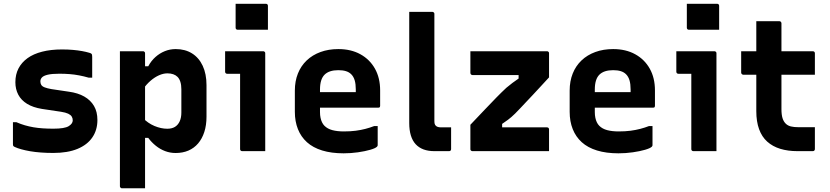

<svg xmlns="http://www.w3.org/2000/svg" viewBox="-20 -814 4470 1034"><path d="M267.7 -121Q327.8 -121 349.8 -134.5Q371.8 -148.1 371.8 -165.9Q371.8 -177.2 366.3 -186.2Q360.9 -195.2 347.3 -201.7Q333.7 -208.2 308.6 -212.1L206.1 -227.4Q157.7 -235.3 125.9 -254.8Q94.1 -274.4 78.5 -304Q62.8 -333.7 62.8 -371.2Q62.8 -413 79.6 -445.4Q96.4 -477.8 128.3 -500.8Q160.3 -523.8 207.1 -535.7Q253.8 -547.7 313.7 -547.7Q346.1 -547.7 373 -545.3Q399.9 -542.9 421.9 -538.9Q444 -534.9 460.8 -529.8Q468.2 -527.8 471.4 -525.3Q474.6 -522.9 475.6 -518.8Q476.5 -514.6 476.5 -507.4Q476.5 -485.6 476.5 -454.2Q476.5 -422.7 476.5 -395.7H457.7Q431.4 -403.3 406.4 -408Q381.4 -412.8 355.4 -414.9Q329.4 -417 299.5 -417Q259.8 -417 237.4 -411.7Q215 -406.4 206.2 -397.2Q197.4 -388 197.4 -375.6Q197.4 -364.7 202.4 -356.6Q207.5 -348.4 220.8 -343.4Q234 -338.3 256.7 -334.2L351.3 -320.1Q399.8 -313.5 433.8 -294.1Q467.8 -274.7 486.2 -243.4Q504.6 -212.2 504.6 -167.6Q504.6 -113.9 477.3 -74Q450.1 -34 397.1 -12.1Q344.1 9.7 267.3 9.7Q231.3 9.7 200 7.3Q168.7 5 142.5 0.5Q116.3 -4 95.3 -9.9Q74.2 -15.7 59.5 -22.5Q53.4 -25.4 51.5 -28.2Q49.7 -30.9 49.7 -39.1Q49.7 -62 49.7 -94.1Q49.7 -126.2 49.7 -155.8H68.5Q91.8 -145.6 114.2 -139.2Q136.7 -132.7 160.4 -128.6Q184.1 -124.6 210.5 -122.8Q236.9 -121 267.7 -121Z M625.8 -538Q647.7 -538 668 -538Q688.3 -538 708.6 -538Q728.9 -538 750.2 -538Q754.2 -538 756.2 -536.4Q758.2 -534.9 759.7 -532.9Q761.2 -530.8 761.2 -526.8Q761.2 -436.3 761.2 -345.3Q761.2 -254.4 761.2 -163.4Q761.2 -72.4 761.2 18.6Q761.2 109.5 761.2 200Q739.9 200 719.6 200Q699.3 200 679 200Q658.7 200 636.8 200Q633.8 200 631.3 198.5Q628.8 197 627.3 194.4Q625.8 191.9 625.8 188.8Q625.8 110.8 625.8 32.7Q625.8 -45.4 625.8 -124Q625.8 -202.7 625.8 -280.8Q625.8 -359 625.8 -437.1Q625.8 -465.2 625.8 -490.3Q625.8 -515.4 625.8 -538ZM926.3 -549.7Q976.7 -549.7 1013.9 -526.6Q1051.1 -503.5 1071.6 -459.8Q1092.1 -416 1092.1 -355.4V-185.8Q1092.1 -139.7 1080.3 -103.3Q1068.5 -66.9 1046.9 -41.6Q1025.3 -16.3 994.7 -3.1Q964.2 10 925.7 10Q896.5 10 869.5 -0.1Q842.4 -10.3 819.2 -29Q795.9 -47.7 778.4 -71.4H748.8V-179.3Q776.1 -150.6 811.7 -135.6Q847.2 -120.7 881 -120.7Q905.7 -120.7 922.1 -130.7Q938.5 -140.7 947.6 -160.4Q956.7 -180.2 956.7 -208.1V-333Q956.7 -356.6 951.3 -373.4Q945.9 -390.2 936.2 -399.9Q926.7 -409.4 912.9 -414.2Q899.1 -419 881.4 -419Q860.1 -419 836.6 -408.7Q813.2 -398.4 790.9 -379.2Q768.5 -360 749.6 -332.6V-457.1H778.4Q794.2 -486.6 817.2 -507Q840.1 -527.4 867.7 -538.5Q895.3 -549.7 926.3 -549.7Z M1273 -11Q1273 -38.4 1273 -78.9Q1273 -119.4 1273 -166.4Q1273 -213.4 1273 -260.4Q1273 -307.4 1273 -348.4Q1273 -389.3 1273 -416.7H1265.8Q1260 -416.7 1252.4 -416.7Q1244.8 -416.7 1236.3 -416.7Q1227.8 -416.7 1219.3 -416.7Q1210.9 -416.7 1203.3 -416.7Q1198.5 -416.7 1195.4 -419.7Q1192.3 -422.8 1192.3 -427.7Q1192.3 -454.6 1192.3 -482.8Q1192.3 -511 1192.3 -538Q1209.2 -538 1230.7 -538Q1252.3 -538 1276.4 -538Q1300.5 -538 1323.2 -538Q1346 -538 1365.4 -538Q1384.8 -538 1397.4 -538Q1401.3 -538 1403.3 -536.5Q1405.4 -535 1406.9 -532.9Q1408.4 -530.8 1408.4 -527Q1408.4 -479.8 1408.4 -424.6Q1408.4 -369.4 1408.4 -312.1Q1408.4 -254.8 1408.4 -200Q1408.4 -145.3 1408.4 -97.2Q1408.4 -81.5 1408.4 -65.3Q1408.4 -49.1 1408.4 -32.9Q1408.4 -16.7 1408.4 0Q1375.4 0 1346.7 0Q1317.9 0 1284 0Q1279.2 0 1276.1 -3.1Q1273 -6.1 1273 -11ZM1248.9 -793.6Q1268.2 -793.6 1288.6 -793.6Q1309.1 -793.6 1330.4 -793.6Q1351.7 -793.6 1372.2 -793.6Q1392.6 -793.6 1411.9 -793.6Q1416.9 -793.6 1419.9 -790.6Q1422.9 -787.6 1422.9 -782.6V-653.8Q1403.6 -653.8 1383.2 -653.8Q1362.7 -653.8 1341.4 -653.8Q1320.1 -653.8 1299.6 -653.8Q1279.2 -653.8 1259.9 -653.8Q1254.9 -653.8 1251.9 -656.8Q1248.9 -659.8 1248.9 -664.8Z M1802.1 -549.7Q1870.4 -549.7 1920.9 -521.8Q1971.3 -494 1999.3 -444.1Q2027.2 -394.3 2027.2 -327.1V-244.1Q2027.2 -241.1 2026.1 -238.6Q2025.1 -236.1 2022.6 -235.1Q2020.2 -234 2017.1 -234H1787.1Q1770.3 -234 1752.6 -234Q1734.9 -234 1718 -234H1676.8L1673.6 -317.7H1896.1Q1896.1 -322 1896.1 -325.1Q1896.1 -328.2 1896.1 -332.5Q1896.1 -361.1 1890.2 -381.3Q1884.2 -401.5 1871.5 -414.1Q1860 -425.6 1843 -430.8Q1826 -436.1 1802.1 -436.1Q1752.3 -436.1 1727.8 -411.7Q1703.3 -387.3 1703.3 -331.7V-210.3Q1703.3 -193.5 1706.2 -179.9Q1709 -166.2 1714.3 -155.3Q1719.5 -144.4 1727.5 -136.4Q1743.8 -120.1 1770.2 -113.1Q1796.6 -106.2 1831.6 -106.2Q1867.6 -106.2 1895.5 -109.9Q1923.4 -113.6 1948 -120Q1972.6 -126.4 1995.1 -135.1H2014Q2014 -109.4 2014 -83.6Q2014 -57.7 2014 -31.8Q2014 -29.8 2013 -27.8Q2012.1 -25.8 2010.1 -23.8Q2001.8 -15.5 1974 -7.4Q1946.2 0.7 1908 6.2Q1869.7 11.7 1830.6 11.7Q1764.9 11.7 1715.1 -3.6Q1665.3 -18.9 1633.1 -48.1Q1600.8 -77.3 1584.4 -118.7Q1567.9 -160.1 1567.9 -211.7V-326.2Q1567.9 -376.8 1584.3 -417.9Q1600.7 -459 1631.7 -488.6Q1662.8 -518.1 1706.1 -533.9Q1749.3 -549.7 1802.1 -549.7Z M2183.9 -620.9Q2183.9 -658.4 2183.9 -689.3Q2183.9 -720.1 2183.9 -750Q2211.8 -750 2223.9 -750Q2236 -750 2241.3 -750Q2246.6 -750 2251.4 -750Q2256.1 -750 2268.3 -750Q2280.4 -750 2308.3 -750Q2312.1 -750 2314.2 -748.5Q2316.3 -747 2317.8 -744.9Q2319.3 -742.9 2319.3 -739Q2319.3 -680.7 2319.3 -623.2Q2319.3 -565.7 2319.3 -508.6Q2319.3 -451.5 2319.3 -394.4Q2319.3 -337.2 2319.3 -279.7Q2319.3 -222.2 2319.3 -163.9Q2319.3 -154.3 2320.7 -148Q2322.2 -141.7 2327 -136.9Q2331.9 -132 2338.9 -130.1Q2346 -128.1 2357.2 -128.1Q2361 -128.1 2367.4 -128.1Q2373.9 -128.1 2380.3 -128.1Q2386.7 -128.1 2392.2 -128.1Q2397.8 -128.1 2400 -128.1H2409.4Q2409.4 -101.2 2409.4 -69.6Q2409.4 -37.9 2409.4 -11Q2409.4 -5.9 2406.4 -2.9Q2403.4 0 2398.4 0Q2394.5 0 2391.1 0Q2387.7 0 2380.3 0Q2373 0 2358.9 0Q2344.8 0 2319.6 0Q2286.2 0 2261.1 -9.3Q2236 -18.6 2218.7 -37.2Q2201.5 -55.8 2192.7 -84.4Q2183.9 -113 2183.9 -151.5Q2183.9 -210.1 2183.9 -268.7Q2183.9 -327.3 2183.9 -386.2Q2183.9 -445.1 2183.9 -503.7Q2183.9 -562.3 2183.9 -620.9Z M2513.2 -538H2925.4Q2929.8 -538 2931.8 -536.5Q2933.8 -535 2935.3 -533Q2936.8 -531 2936.8 -527V-397.3Q2911.3 -369.8 2889.6 -346.1Q2867.9 -322.3 2848.6 -301.9Q2829.4 -281.6 2812.7 -263.9Q2796 -246.2 2781.5 -230.7Q2767 -215.3 2754.2 -202.5Q2732.8 -181.6 2716.7 -169.7Q2700.6 -157.8 2684.2 -146.8V-128.1Q2707.3 -128.1 2731.1 -128.1Q2754.8 -128.1 2778 -128.1H2925.8Q2930.8 -128.1 2933.8 -125.1Q2936.8 -122.1 2936.8 -117.1Q2936.8 -87.8 2936.8 -58.6Q2936.8 -29.3 2936.8 0H2524.5Q2521.2 0 2518.7 -1.5Q2516.2 -3 2514.7 -5Q2513.2 -7 2513.2 -11V-142.1Q2557.1 -188.2 2591.2 -224.2Q2625.3 -260.2 2653.3 -288.8Q2681.4 -317.5 2707 -341.3Q2724.2 -355.8 2739.8 -367.5Q2755.4 -379.3 2772.9 -391V-409.8Q2745.8 -409.8 2719.1 -409.8Q2692.5 -409.8 2665.3 -409.8H2524.2Q2521.2 -409.8 2518.7 -411.3Q2516.2 -412.8 2514.7 -415.3Q2513.2 -417.8 2513.2 -420.8Q2513.2 -450.1 2513.2 -479.4Q2513.2 -508.7 2513.2 -538Z M3282.1 -549.7Q3350.4 -549.7 3400.9 -521.8Q3451.3 -494 3479.3 -444.1Q3507.2 -394.3 3507.2 -327.1V-244.1Q3507.2 -241.1 3506.1 -238.6Q3505.1 -236.1 3502.6 -235.1Q3500.2 -234 3497.1 -234H3267.1Q3250.3 -234 3232.6 -234Q3214.9 -234 3198 -234H3156.8L3153.6 -317.7H3376.1Q3376.1 -322 3376.1 -325.1Q3376.1 -328.2 3376.1 -332.5Q3376.1 -361.1 3370.2 -381.3Q3364.2 -401.5 3351.5 -414.1Q3340 -425.6 3323 -430.8Q3306 -436.1 3282.1 -436.1Q3232.3 -436.1 3207.8 -411.7Q3183.3 -387.3 3183.3 -331.7V-210.3Q3183.3 -193.5 3186.2 -179.9Q3189 -166.2 3194.3 -155.3Q3199.5 -144.4 3207.5 -136.4Q3223.8 -120.1 3250.2 -113.1Q3276.6 -106.2 3311.6 -106.2Q3347.6 -106.2 3375.5 -109.9Q3403.4 -113.6 3428 -120Q3452.6 -126.4 3475.1 -135.1H3494Q3494 -109.4 3494 -83.6Q3494 -57.7 3494 -31.8Q3494 -29.8 3493 -27.8Q3492.1 -25.8 3490.1 -23.8Q3481.8 -15.5 3454 -7.4Q3426.2 0.7 3388 6.2Q3349.7 11.7 3310.6 11.7Q3244.9 11.7 3195.1 -3.6Q3145.3 -18.9 3113.1 -48.1Q3080.8 -77.3 3064.4 -118.7Q3047.9 -160.1 3047.9 -211.7V-326.2Q3047.9 -376.8 3064.3 -417.9Q3080.7 -459 3111.7 -488.6Q3142.8 -518.1 3186.1 -533.9Q3229.3 -549.7 3282.1 -549.7Z M3703 -11Q3703 -38.4 3703 -78.9Q3703 -119.4 3703 -166.4Q3703 -213.4 3703 -260.4Q3703 -307.4 3703 -348.4Q3703 -389.3 3703 -416.7H3695.8Q3690 -416.7 3682.4 -416.7Q3674.8 -416.7 3666.3 -416.7Q3657.8 -416.7 3649.3 -416.7Q3640.9 -416.7 3633.3 -416.7Q3628.5 -416.7 3625.4 -419.7Q3622.3 -422.8 3622.3 -427.7Q3622.3 -454.6 3622.3 -482.8Q3622.3 -511 3622.3 -538Q3639.2 -538 3660.7 -538Q3682.3 -538 3706.4 -538Q3730.5 -538 3753.2 -538Q3776 -538 3795.4 -538Q3814.8 -538 3827.4 -538Q3831.3 -538 3833.3 -536.5Q3835.4 -535 3836.9 -532.9Q3838.4 -530.8 3838.4 -527Q3838.4 -479.8 3838.4 -424.6Q3838.4 -369.4 3838.4 -312.1Q3838.4 -254.8 3838.4 -200Q3838.4 -145.3 3838.4 -97.2Q3838.4 -81.5 3838.4 -65.3Q3838.4 -49.1 3838.4 -32.9Q3838.4 -16.7 3838.4 0Q3805.4 0 3776.7 0Q3747.9 0 3714 0Q3709.2 0 3706.1 -3.1Q3703 -6.1 3703 -11ZM3678.9 -793.6Q3698.2 -793.6 3718.6 -793.6Q3739.1 -793.6 3760.4 -793.6Q3781.7 -793.6 3802.2 -793.6Q3822.6 -793.6 3841.9 -793.6Q3846.9 -793.6 3849.9 -790.6Q3852.9 -787.6 3852.9 -782.6V-653.8Q3833.6 -653.8 3813.2 -653.8Q3792.7 -653.8 3771.4 -653.8Q3750.1 -653.8 3729.6 -653.8Q3709.2 -653.8 3689.9 -653.8Q3684.9 -653.8 3681.9 -656.8Q3678.9 -659.8 3678.9 -664.8Z M3971.5 -538H4357.3Q4362.5 -538 4365.5 -535Q4368.5 -532 4368.5 -527Q4368.5 -506.4 4368.5 -488.1Q4368.5 -469.7 4368.5 -450.9Q4368.5 -432.2 4368.5 -411.5H3982.9Q3980.8 -411.5 3978.7 -412.5Q3976.6 -413.5 3975 -415Q3973.5 -416.5 3972.5 -418.5Q3971.5 -420.5 3971.5 -422.5Q3971.5 -443.2 3971.5 -461.9Q3971.5 -480.7 3971.5 -499.1Q3971.5 -517.4 3971.5 -538ZM4368.5 -129Q4368.5 -99.5 4368.5 -70Q4368.5 -40.5 4368.5 -11Q4368.5 -6.7 4365.6 -3.4Q4362.7 0 4357.5 0Q4347.7 0 4337.3 0Q4326.8 0 4316.4 0Q4306 0 4295.8 0Q4285.7 0 4274.9 0Q4223 0 4181.9 -12.6Q4140.7 -25.3 4111.8 -51.3Q4082.9 -77.2 4068 -118.3Q4053 -159.3 4053 -215.5Q4053 -263.6 4053 -311.7Q4053 -359.8 4053 -408Q4053 -456.1 4053 -503.9Q4053 -551.8 4053 -600.1Q4053 -625.7 4053 -650.2Q4053 -674.7 4053 -700Q4084.4 -700 4115.7 -700Q4146.9 -700 4177.4 -700Q4180.4 -700 4182.9 -698.5Q4185.4 -697 4186.9 -694.5Q4188.4 -692 4188.4 -689Q4188.4 -631 4188.4 -573.4Q4188.4 -515.8 4188.4 -457.8Q4188.4 -399.8 4188.4 -342.2Q4188.4 -284.6 4188.4 -226.6Q4188.4 -196.5 4194.2 -177.8Q4200 -159 4212.3 -147.3Q4223.2 -137 4239.6 -133Q4256 -129 4279.7 -129Q4293.1 -129 4305.8 -129Q4318.4 -129 4331.3 -129Q4344.1 -129 4357 -129Z"/></svg>

Font: Recursive Sans Linear Light
Style: Regular
Weight: 300
Version: Version 1.085